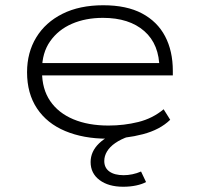

<svg xmlns="http://www.w3.org/2000/svg" viewBox="-20 -520 757 731"><path d="M388 8Q298 8 228.5 -21Q159 -50 121 -107Q83 -164 83 -245Q83 -320 118 -377.5Q153 -435 218 -467.5Q283 -500 373 -500Q462 -500 520.5 -469Q579 -438 608.5 -382Q638 -326 638 -250V-233H117V-280H615L587 -258Q587 -351 529.5 -401.5Q472 -452 372 -452Q306 -452 254 -429.5Q202 -407 171 -363Q140 -319 140 -255V-247Q140 -181 171 -135.5Q202 -90 259 -66Q316 -42 393 -42Q452 -42 506.5 -55.5Q561 -69 603 -104L628 -64Q589 -26 524 -9Q459 8 388 8ZM449 191Q393 191 359 165.5Q325 140 325 97Q325 57 357 26Q389 -5 449 -25L469 0Q440 10 419 24.5Q398 39 387.5 56.5Q377 74 377 93Q377 119 396.5 133Q416 147 451 147Q467 147 484 143.5Q501 140 517 133L536 173Q522 181 499 186Q476 191 449 191Z"/></svg>

Font: Nunito Sans 7pt Expanded ExtraLight
Style: Regular
Weight: 250
Width: 7
Designer: Vernon Adams
Foundry: Vernon Adams
Version: Version 3.101;gftools[0.9.27]